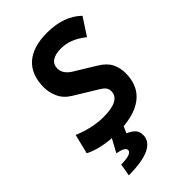

<svg xmlns="http://www.w3.org/2000/svg" viewBox="-274 -801 1134 1134"><g transform="rotate(-45 293.0 -234.0)"><path d="M229 9.8Q102.5 9.8 15.1 -33.2L45.4 -156.2Q145.5 -114.3 238.3 -114.3Q307.1 -114.3 342.3 -133.5Q377.4 -152.8 377.4 -189.9Q377.4 -208.5 367.7 -221.4Q357.9 -234.4 335 -248L193.4 -334.5Q147.5 -362.8 129.2 -404.8Q110.8 -446.8 110.8 -486.8Q110.8 -593.3 172.9 -648.2Q234.9 -703.1 352.5 -703.1Q491.2 -703.1 571.8 -625.5L501 -517.1Q464.4 -547.4 425 -563.2Q385.7 -579.1 346.7 -579.1Q297.4 -579.1 271.7 -561.5Q246.1 -543.9 246.1 -509.8Q246.1 -487.8 258.8 -468.8Q271.5 -449.7 295.4 -434.6L426.3 -354.5Q475.6 -324.7 494.1 -287.4Q512.7 -250 512.7 -206.1Q512.7 -99.6 440.7 -44.9Q368.7 9.8 229 9.8ZM98.6 234.4 112.3 157.2Q201.7 157.2 201.7 126Q201.7 101.6 138.7 90.3L200.7 -23.9L285.6 1L264.2 48.8Q295.9 62.5 311.8 80.1Q327.6 97.7 327.6 126Q327.6 179.2 269.5 206.8Q211.4 234.4 98.6 234.4Z"/></g></svg>

Font: Cascadia Mono NF
Style: Italic
Weight: 400
Italic angle: -10°
Monospace: yes
Designer: Aaron Bell
Foundry: Saja Typeworks
Version: Version 2404.023